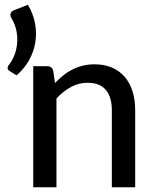

<svg xmlns="http://www.w3.org/2000/svg" viewBox="-20 -786 650 806"><path d="M97 -766Q119 -729.5 126.8 -689.2Q134.5 -649 128.5 -609.8Q122.5 -570.5 102.5 -534.2Q82.5 -498 49.5 -469.5L19.5 -488.5Q11 -494 12 -501.8Q13 -509.5 17.5 -514Q30 -529 39.2 -551.2Q48.5 -573.5 51.5 -599.8Q54.5 -626 49.5 -654Q44.5 -682 28.5 -709Q21.5 -720.5 24.5 -729.5Q27.5 -738.5 37.5 -742.5ZM211 -437.5Q227.5 -455 245.5 -469.5Q263.5 -484 283.8 -494.2Q304 -504.5 327.2 -510.2Q350.5 -516 377 -516Q419 -516 450.8 -502Q482.5 -488 504 -462.8Q525.5 -437.5 536.5 -402Q547.5 -366.5 547.5 -323.5V0H449.5V-323.5Q449.5 -378 424.5 -408.2Q399.5 -438.5 348 -438.5Q310.5 -438.5 277.8 -420.8Q245 -403 217 -372.5V0H119.5V-508H178Q198.5 -508 203.5 -488.5Z"/></svg>

Font: Lato 2
Style: Regular
Weight: 500
Designer: Lukasz Dziedzic with Adam Twardoch and Botio Nikoltchev
Foundry: tyPoland Lukasz Dziedzic
Version: Version 2.015; 2015-08-06; http://www.latofonts.com/